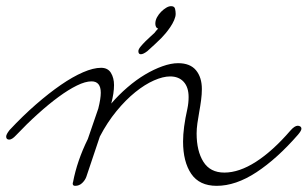

<svg xmlns="http://www.w3.org/2000/svg" viewBox="-41 -583 998 623"><path d="M437 -417Q424 -407 416 -407Q408 -407 408 -417Q408 -423 415 -431.5Q422 -440 431 -449Q440 -458 448.5 -465.5Q457 -473 460 -476Q463 -480 466 -483.5Q469 -487 472 -490Q467 -492 465 -496.5Q463 -501 463 -506Q463 -517 468.5 -527Q474 -537 482 -545Q490 -553 498.5 -558Q507 -563 514 -563Q525 -563 527 -554.5Q529 -546 529 -538Q529 -529 524 -517.5Q519 -506 511.5 -495Q504 -484 496 -474.5Q488 -465 483 -460Q464 -441 437 -417ZM11 -144Q-2 -130 -11 -130Q-21 -130 -21 -140Q-21 -147 -10 -161Q33 -207 75.5 -244Q118 -281 156.5 -307.5Q195 -334 228.5 -348.5Q262 -363 287 -363Q309 -363 319 -346.5Q329 -330 329 -307Q329 -281 320 -247Q344 -275 372.5 -299.5Q401 -324 429.5 -341Q458 -358 486 -368Q514 -378 537 -378Q576 -378 595 -355Q614 -332 614 -294Q614 -277 611.5 -258Q609 -239 605.5 -220Q602 -201 599.5 -183Q597 -165 597 -150Q597 -93 619 -58Q641 -23 687 -23Q735 -23 789.5 -58Q844 -93 901 -159Q915 -175 925 -175Q930 -175 933.5 -172.5Q937 -170 937 -165Q937 -159 926 -146Q858 -68 791 -24Q724 20 662 20Q606 20 579.5 -19Q553 -58 553 -124Q553 -168 567 -230Q571 -249 571 -268Q571 -300 555 -317.5Q539 -335 511 -335Q488 -335 458.5 -322Q429 -309 398 -284Q367 -259 337 -222.5Q307 -186 283 -140L239 -9Q235 2 225.5 11Q216 20 203 20Q195 20 195 13Q195 10 196 8Q209 -61 244 -132L278 -231Q286 -263 286 -282Q286 -319 256 -319Q236 -319 208.5 -305.5Q181 -292 149 -268.5Q117 -245 81.5 -213Q46 -181 11 -144Z"/></svg>

Font: Discipuli Britannica
Style: Regular
Weight: 400
Designer: Peter Wiegel
Foundry: Peter Wiegel
Version: Version 0.001 2009